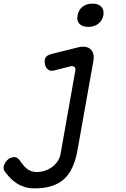

<svg xmlns="http://www.w3.org/2000/svg" viewBox="-72 -797 692 1057"><path d="M343 -410Q345 -424 336.5 -429.5Q328 -435 316 -432L226 -409Q206 -404 192.5 -414Q179 -424 175 -445Q171 -468 179.5 -481Q188 -494 212 -500L357 -536Q381 -542 398.5 -539Q416 -536 427 -525.5Q438 -515 442 -498.5Q446 -482 442 -461L354 33Q344 88 325 127.5Q306 167 277 192Q248 217 208 228.5Q168 240 117 240Q88 240 64 232.5Q40 225 20.5 212.5Q1 200 -15 183.5Q-31 167 -45 148Q-50 141 -51.5 134Q-53 127 -52 121Q-51 113 -46 103.5Q-41 94 -33.5 86Q-26 78 -16 73Q-6 68 6 68Q19 68 27.5 76Q36 84 41 92Q49 104 58 114.5Q67 125 77.5 133Q88 141 101 145.5Q114 150 131 150Q153 150 174.5 143Q196 136 214 123Q232 110 245 91Q258 72 262 47ZM414 -649Q381 -649 365 -666Q349 -683 355 -712Q360 -742 382 -759.5Q404 -777 437 -777Q470 -777 486 -759.5Q502 -742 497 -712Q491 -683 469 -666Q447 -649 414 -649Z"/></svg>

Font: Maple Mono
Style: Italic
Weight: 400
Italic angle: -10°
Monospace: yes
Designer: subframe7536
Version: Version 7.300